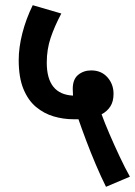

<svg xmlns="http://www.w3.org/2000/svg" viewBox="-20 -652 520 739"><path d="M388 67Q369 29 349 -18Q329 -65 311.5 -111.5Q294 -158 282 -193Q273 -193 263 -193Q224 -193 186.5 -204Q149 -215 118.5 -240.5Q88 -266 70 -310Q52 -354 52 -421Q52 -469 66 -524Q80 -579 106 -632L216 -600Q190 -551 175 -506.5Q160 -462 160 -411Q160 -289 261 -284Q260 -298 260 -310Q260 -347 281 -364Q302 -381 331 -381Q370 -381 393.5 -354.5Q417 -328 417 -291Q417 -261 404.5 -242Q392 -223 371 -212Q383 -179 401.5 -136Q420 -93 440.5 -49.5Q461 -6 480 28Z"/></svg>

Font: Noto Sans Condensed SemiBold
Style: Italic
Weight: 600
Width: 3
Italic angle: -12°
Designer: Monotype Design Team
Foundry: Monotype Imaging Inc.
Version: Version 2.013; ttfautohint (v1.8.4.7-5d5b)